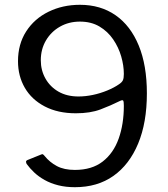

<svg xmlns="http://www.w3.org/2000/svg" viewBox="-20 -771 698 800"><path d="M292 9Q254 9 222.5 1Q191 -7 166 -21Q141 -35 122.5 -52.5Q104 -70 91 -88Q89 -92 88.5 -96.5Q88 -101 94 -104L151 -127Q156 -130 159.5 -127.5Q163 -125 166 -121Q187 -95 217 -79Q247 -63 292 -63Q363 -63 408 -98Q453 -133 474.5 -193.5Q496 -254 496 -330Q496 -347 493.5 -351.5Q491 -356 479 -350Q441 -331 398.5 -315Q356 -299 296 -299Q221 -299 166.5 -327.5Q112 -356 83.5 -405Q55 -454 55 -516Q55 -587 89 -640Q123 -693 182 -722Q241 -751 313 -751Q399 -751 461.5 -707.5Q524 -664 558 -581.5Q592 -499 592 -382Q592 -260 555.5 -172.5Q519 -85 452.5 -38Q386 9 292 9ZM307 -369Q336 -369 367 -375.5Q398 -382 427 -394Q456 -406 476 -420Q488 -428 492 -436.5Q496 -445 496 -463Q496 -498 485 -536Q474 -574 451.5 -607Q429 -640 394.5 -660.5Q360 -681 313 -681Q267 -681 230 -660Q193 -639 171.5 -602.5Q150 -566 150 -520Q150 -478 169.5 -443.5Q189 -409 224 -389Q259 -369 307 -369Z"/></svg>

Font: Libre Franklin Thin
Style: Regular
Weight: 400
Version: Version 3.000